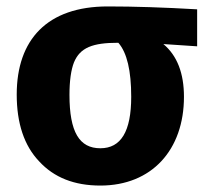

<svg xmlns="http://www.w3.org/2000/svg" viewBox="-20 -560 643 597"><path d="M593 -531C490 -537 397 -540 315 -540C127 -540 32 -437 32 -266C32 -177 55 -107 102 -58C148 -8 211 17 292 17C452 17 552 -94 552 -259C552 -332 531 -387 488 -423L593 -416ZM292 -99C227 -99 196 -149 196 -265C196 -309 201 -343 210 -366C229 -412 268 -427 347 -427H348C375 -396 388 -340 388 -259C388 -151 356 -99 292 -99Z"/></svg>

Font: Fira Sans
Style: Bold
Weight: 700
Designer: Carrois Corporate & Edenspiekermann AG
Foundry: Carrois Corporate GbR & Edenspiekermann AG
Version: Version 4.203